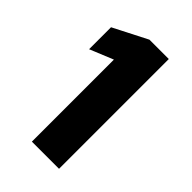

<svg xmlns="http://www.w3.org/2000/svg" viewBox="-133 -845 470 470"><g transform="rotate(45 102.0 -610.0)"><path d="M70 -420V-704L9 -679V-755L97 -800H164V-420Z"/></g></svg>

Font: Saira Semi Condensed
Style: Bold
Weight: 700
Width: 4
Designer: Hector Gatti with collaboration of the Omnibus-Type team
Foundry: Omnibus-Type
Version: Version 1.001; ttfautohint (v1.8)